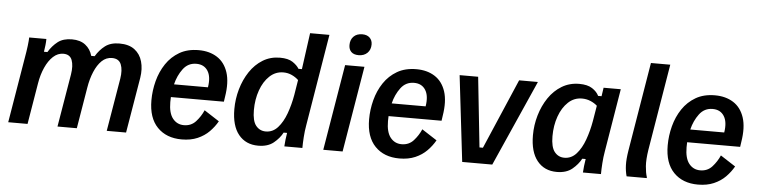

<svg xmlns="http://www.w3.org/2000/svg" viewBox="-44 -895 4388 1113"><g transform="rotate(5 2150.0 -338.0)"><path d="M25 0 88.3 -380Q95 -417.5 99.2 -451.2Q103.3 -485 103.3 -500H203.3Q203.3 -483.3 201.2 -464.6Q199.2 -445.8 195.8 -425H215.8Q238.3 -462.5 269.6 -486.7Q300.8 -510.8 351.7 -510.8Q400 -510.8 430 -487.5Q460 -464.2 470.8 -425H490.8Q513.3 -462.5 545 -486.7Q576.7 -510.8 628.3 -510.8Q683.3 -510.8 716.2 -485.8Q749.2 -460.8 761.2 -418.3Q773.3 -375.8 765 -323.3L710.8 0H598.3L650 -307.5Q658.3 -359.2 645.4 -391.2Q632.5 -423.3 592.5 -423.3Q558.3 -423.3 532.9 -398.8Q507.5 -374.2 490 -332.5Q472.5 -290.8 464.2 -240L424.2 0H311.7L363.3 -307.5Q371.7 -359.2 359.6 -391.2Q347.5 -423.3 309.2 -423.3Q276.7 -423.3 250 -398.8Q223.3 -374.2 204.6 -332.5Q185.8 -290.8 177.5 -240L137.5 0Z M1035 11.7Q945.8 11.7 893.3 -42.5Q840.8 -96.7 840.8 -199.2Q840.8 -255.8 855.4 -311.7Q870 -367.5 900.4 -412.9Q930.8 -458.3 977.5 -485.4Q1024.2 -512.5 1089.2 -512.5Q1151.7 -512.5 1196.2 -484.2Q1240.8 -455.8 1259.6 -398.8Q1278.3 -341.7 1264.2 -255.8L1260 -227.5H951.7Q950.8 -212.5 950.8 -198.3Q950.8 -134.2 975.8 -102.9Q1000.8 -71.7 1040.8 -71.7Q1083.3 -71.7 1110.4 -101.7Q1137.5 -131.7 1153.3 -168.3L1240.8 -111.7Q1222.5 -79.2 1194.6 -50.8Q1166.7 -22.5 1127.1 -5.4Q1087.5 11.7 1035 11.7ZM1082.5 -432.5Q1034.2 -432.5 1005 -393.3Q975.8 -354.2 963.3 -302.5H1160.8Q1170.8 -364.2 1149.2 -398.3Q1127.5 -432.5 1082.5 -432.5Z M1480 9.2Q1407.5 9.2 1365.8 -42.1Q1324.2 -93.3 1324.2 -190Q1324.2 -249.2 1340.4 -306.2Q1356.7 -363.3 1387.5 -409.6Q1418.3 -455.8 1462.5 -482.9Q1506.7 -510 1562.5 -510Q1610 -510 1636.3 -492.5Q1662.5 -475 1674.2 -455H1694.2L1723.3 -666.7H1835.8L1747.5 -132.5Q1741.7 -100 1739.2 -63.3Q1736.7 -26.7 1736.7 0H1631.7Q1632.5 -16.7 1635 -38.3Q1637.5 -60 1640.8 -79.2H1620.8Q1603.3 -45.8 1569.6 -18.3Q1535.8 9.2 1480 9.2ZM1516.7 -76.7Q1557.5 -76.7 1586.7 -109.2Q1615.8 -141.7 1634.6 -193.3Q1653.3 -245 1663.3 -302.5L1677.5 -390Q1660.8 -405.8 1638.3 -416.2Q1615.8 -426.7 1589.2 -426.7Q1543.3 -426.7 1509.2 -394.6Q1475 -362.5 1456.3 -309.6Q1437.5 -256.7 1437.5 -194.2Q1437.5 -130.8 1459.6 -103.8Q1481.7 -76.7 1516.7 -76.7Z M1858.3 0 1941.7 -500H2054.2L1970.8 0ZM2014.2 -564.2Q1985.8 -564.2 1971.2 -578.8Q1956.7 -593.3 1956.7 -618.3Q1956.7 -649.2 1975 -667.9Q1993.3 -686.7 2025.8 -686.7Q2053.3 -686.7 2068.8 -671.7Q2084.2 -656.7 2084.2 -632.5Q2084.2 -601.7 2065 -582.9Q2045.8 -564.2 2014.2 -564.2Z M2301.7 11.7Q2212.5 11.7 2160 -42.5Q2107.5 -96.7 2107.5 -199.2Q2107.5 -255.8 2122.1 -311.7Q2136.7 -367.5 2167.1 -412.9Q2197.5 -458.3 2244.2 -485.4Q2290.8 -512.5 2355.8 -512.5Q2418.3 -512.5 2462.9 -484.2Q2507.5 -455.8 2526.3 -398.8Q2545 -341.7 2530.8 -255.8L2526.7 -227.5H2218.3Q2217.5 -212.5 2217.5 -198.3Q2217.5 -134.2 2242.5 -102.9Q2267.5 -71.7 2307.5 -71.7Q2350 -71.7 2377.1 -101.7Q2404.2 -131.7 2420 -168.3L2507.5 -111.7Q2489.2 -79.2 2461.2 -50.8Q2433.3 -22.5 2393.8 -5.4Q2354.2 11.7 2301.7 11.7ZM2349.2 -432.5Q2300.8 -432.5 2271.7 -393.3Q2242.5 -354.2 2230 -302.5H2427.5Q2437.5 -364.2 2415.8 -398.3Q2394.2 -432.5 2349.2 -432.5Z M2666.7 0 2608.3 -497.5V-500H2715.8L2759.2 -92.5H2779.2L2954.2 -500H3062.5V-497.5L2841.7 0Z M3217.5 10Q3145 10 3103.3 -41.7Q3061.7 -93.3 3061.7 -190Q3061.7 -249.2 3078.3 -306.2Q3095 -363.3 3126.2 -409.6Q3157.5 -455.8 3202.5 -482.9Q3247.5 -510 3304.2 -510Q3351.7 -510 3379.2 -492.1Q3406.7 -474.2 3418.3 -450H3438.3L3445.8 -500H3545.8L3485 -132.5Q3479.2 -100 3476.7 -63.3Q3474.2 -26.7 3474.2 0H3369.2Q3370 -16.7 3372.5 -38.3Q3375 -60 3378.3 -79.2H3358.3Q3340.8 -45.8 3307.1 -17.9Q3273.3 10 3217.5 10ZM3254.2 -75.8Q3295 -75.8 3324.2 -108.3Q3353.3 -140.8 3372.1 -192.9Q3390.8 -245 3400.8 -302.5L3415.8 -392.5Q3399.2 -407.5 3376.2 -417.1Q3353.3 -426.7 3326.7 -426.7Q3280.8 -426.7 3246.7 -394.6Q3212.5 -362.5 3193.8 -309.6Q3175 -256.7 3175 -194.2Q3175 -130.8 3197.1 -103.3Q3219.2 -75.8 3254.2 -75.8Z M3623.3 0Q3615 -30 3613.8 -64.2Q3612.5 -98.3 3620.8 -149.2L3706.7 -666.7H3819.2L3735.8 -164.2Q3726.7 -106.7 3729.6 -68.3Q3732.5 -30 3740.8 -5V0Z M4039.2 11.7Q3950 11.7 3897.5 -42.5Q3845 -96.7 3845 -199.2Q3845 -255.8 3859.6 -311.7Q3874.2 -367.5 3904.6 -412.9Q3935 -458.3 3981.7 -485.4Q4028.3 -512.5 4093.3 -512.5Q4155.8 -512.5 4200.4 -484.2Q4245 -455.8 4263.8 -398.8Q4282.5 -341.7 4268.3 -255.8L4264.2 -227.5H3955.8Q3955 -212.5 3955 -198.3Q3955 -134.2 3980 -102.9Q4005 -71.7 4045 -71.7Q4087.5 -71.7 4114.6 -101.7Q4141.7 -131.7 4157.5 -168.3L4245 -111.7Q4226.7 -79.2 4198.8 -50.8Q4170.8 -22.5 4131.2 -5.4Q4091.7 11.7 4039.2 11.7ZM4086.7 -432.5Q4038.3 -432.5 4009.2 -393.3Q3980 -354.2 3967.5 -302.5H4165Q4175 -364.2 4153.3 -398.3Q4131.7 -432.5 4086.7 -432.5Z"/></g></svg>

Font: Familjen Grotesk GF Medium
Style: Italic
Weight: 500
Designer: Anders Wikstroem, Jonas Baeckman, Matilda Gysing, Kristian Moeller
Foundry: Familjen STHML AB
Version: Version 2.000; Beta; Release 4; Build 6